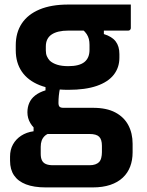

<svg xmlns="http://www.w3.org/2000/svg" viewBox="-20 -567 640 837"><path d="M99.5 -77.5Q99.5 -99.9 107.7 -118.5Q115.8 -137.2 133.6 -151.1Q151.5 -165 178.4 -173.2V-205L241.3 -181.3Q238.1 -166.1 236.5 -150.6Q234.9 -135.1 234.9 -118.5Q234.9 -106.3 239.9 -101.6Q244.8 -97 256.6 -97H385.7Q444.6 -97 482.5 -76.9Q520.5 -56.8 539.3 -21.5Q558.1 13.8 558.1 60V97.2Q558.1 131.3 547.4 159.4Q536.7 187.4 515 207.7Q493.4 228 460.6 239Q427.8 250 383.7 250H179.8Q127.8 250 93.3 236.7Q58.8 223.4 41.3 197.7Q23.8 172.1 23.8 133.5V115.7Q23.8 85.5 36.6 62.6Q49.4 39.6 72.3 24.6Q95.2 9.6 126.4 5.2V-32.6L199.6 12.5Q183.5 17.2 174.5 26.1Q165.5 35 161.5 46.6Q157.5 58.2 157.5 73V103.6Q157.5 121.2 162.9 132.1Q168.2 143 180.2 148.2Q192.2 153.3 211.5 153.3H370.2Q384.7 153.3 395 149.7Q405.2 146.1 411.4 140Q418.4 132.9 421.3 121.4Q424.3 109.9 424.3 96.3V68.8Q424.3 41 412.2 29.1Q400.2 17.1 370.2 17.1H190Q167.1 17.1 146.3 4.4Q125.5 -8.2 112.5 -30Q99.5 -51.8 99.5 -77.5ZM339 -438.8 432.8 -446.5V-418.5Q468.4 -407.5 484.4 -386.3Q500.5 -365.1 500.5 -331.3V-315.5Q500.5 -272.5 475.8 -241Q451.2 -209.6 401.8 -192.5Q352.4 -175.4 277.6 -175.4Q203.6 -175.4 152.5 -195.8Q101.4 -216.3 75 -255Q48.7 -293.7 48.7 -347.8V-369.5Q48.7 -425 75 -464.7Q101.4 -504.4 152.5 -525.8Q203.6 -547.2 277.6 -547.2Q345.6 -547.2 414 -547.2Q482.4 -547.2 550.3 -547.2Q550.3 -522 550.3 -496.4Q550.3 -470.7 550.3 -444.6Q550.3 -440.6 547.3 -437.1Q544.3 -433.6 539.3 -433.6Q496.3 -433.6 454.9 -433.6Q413.5 -433.6 370.5 -433.6Q327.5 -433.6 277.6 -433.6Q230.5 -433.6 205.1 -416.6Q179.8 -399.5 179.8 -364.4V-347Q179.8 -332.5 184.3 -322Q188.8 -311.6 197 -302.5Q209.3 -291.2 229.2 -284.9Q249.2 -278.6 277.6 -278.6Q325.5 -278.6 347.9 -296.5Q370.2 -314.3 370.2 -349.7V-371.4Q370.2 -385.4 367.4 -396.8Q364.5 -408.1 357.9 -418.3Q351.4 -428.5 339 -438.8Z"/></svg>

Font: Recursive Sans Linear Light
Style: Regular
Weight: 300
Version: Version 1.085